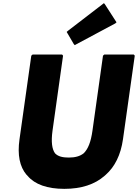

<svg xmlns="http://www.w3.org/2000/svg" viewBox="-20 -1179 877 1221"><path d="M643 -832 635 -825 568 -348C558 -276 540 -231 512 -204C488 -185 457 -177 417 -177C378 -177 349 -184 330 -204C311 -230 304 -276 314 -348L381 -825L375 -832H187L179 -825L104 -293C90 -194 105 -119 149 -67H150L156 -60C202 -6 281 22 389 22C497 22 582 -6 644 -60L652 -67C710 -118 748 -194 762 -293L837 -825L831 -832ZM412 -983 404 -976 449 -899 455 -892 713 -1030 721 -1037 647 -1152 641 -1159Z"/></svg>

Font: Hussar Woodtype
Style: BlkObl
Weight: 900
Foundry: Cannot Into Space Fonts
Version: Version 1.07